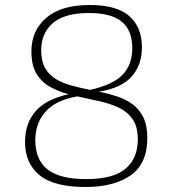

<svg xmlns="http://www.w3.org/2000/svg" viewBox="-20 -737 690 767"><path d="M338 -717Q447.5 -717 497.2 -672.2Q547 -627.5 547 -548.5Q547 -476.5 505.2 -430.5Q463.5 -384.5 375.5 -371Q412.5 -363.5 447.2 -352Q482 -340.5 509.2 -320.8Q536.5 -301 552.5 -268.5Q568.5 -236 568.5 -185.5Q568.5 -83.5 502.2 -36.8Q436 10 321.5 10Q195 10 137.5 -37.5Q80 -85 80 -170Q80 -244 122 -292.5Q164 -341 254 -360.5Q213.5 -371.5 179.8 -390.2Q146 -409 125.8 -442.5Q105.5 -476 105.5 -531.5Q105.5 -615 165 -666Q224.5 -717 338 -717ZM144.5 -536Q144.5 -492 160.8 -464.2Q177 -436.5 204.8 -420.2Q232.5 -404 267.2 -394.8Q302 -385.5 339.5 -378Q431 -398 469.8 -438.5Q508.5 -479 508.5 -544.5Q508.5 -615.5 466.5 -650.2Q424.5 -685 335.5 -685Q238 -685 191.2 -644.8Q144.5 -604.5 144.5 -536ZM121 -177.5Q121 -98 170.5 -59.8Q220 -21.5 323.5 -21.5Q432.5 -21.5 481.5 -63Q530.5 -104.5 530.5 -180.5Q530.5 -231.5 509.2 -261.5Q488 -291.5 452.8 -307.8Q417.5 -324 374.8 -333.2Q332 -342.5 289 -352Q202 -337 161.5 -290.5Q121 -244 121 -177.5Z"/></svg>

Font: Newsreader 6pt ExtraLight
Style: Regular
Weight: 275
Designer: Hugues Gentile
Foundry: Production Type
Version: Version 1.003; ttfautohint (v1.8.3)